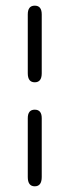

<svg xmlns="http://www.w3.org/2000/svg" viewBox="-20 -653 248 685"><path d="M79.1 -601.6Q79.1 -632.8 104 -632.8Q128.9 -632.8 128.9 -601.6V-391.6Q128.9 -359.4 104 -359.4Q79.1 -359.4 79.1 -391.6ZM79.1 -231.4Q79.1 -261.7 104 -261.7Q128.9 -261.7 128.9 -231.4V-21.5Q128.9 11.7 104 11.7Q79.1 11.7 79.1 -21.5Z"/></svg>

Font: Jura
Style: Book
Weight: 400
Version: Version 2.5